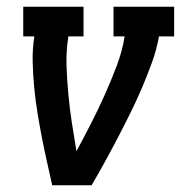

<svg xmlns="http://www.w3.org/2000/svg" viewBox="-20 -550 540 570"><path d="M135 0Q127 -36 119 -71.5Q111 -107 104 -143.5Q97 -180 91 -216.5Q85 -253 81.5 -290.5Q78 -328 77 -366Q76 -404 82 -442H49V-530H228V-442H183Q176 -398 177.5 -355Q179 -312 183 -269Q187 -226 193.5 -184.5Q200 -143 207 -101Q229 -142 250.5 -184Q272 -226 291 -268.5Q310 -311 326.5 -354.5Q343 -398 350 -442H317V-530H497V-442H452Q445 -403 431.5 -365.5Q418 -328 402 -290.5Q386 -253 368 -216.5Q350 -180 331 -143.5Q312 -107 292.5 -71.5Q273 -36 252 0Z"/></svg>

Font: Iosevka Curly Slab SmBdObl
Style: Regular
Weight: 600
Italic angle: -9°
Monospace: yes
Designer: Belleve Invis
Foundry: Belleve Invis
Version: Version 11.0.0; ttfautohint (v1.8.3)